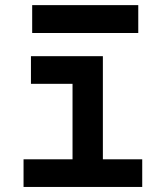

<svg xmlns="http://www.w3.org/2000/svg" viewBox="-20 -740 626 760"><path d="M73.2 0H543V-109.4H387.2V-517.6H102.5V-408.2H267.1V-109.4H73.2ZM107.4 -609.4H527.3V-719.7H107.4Z"/></svg>

Font: Cascadia Mono SemiBold
Style: Regular
Weight: 600
Monospace: yes
Designer: Aaron Bell
Foundry: Saja Typeworks
Version: Version 2404.023